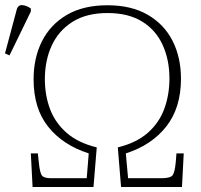

<svg xmlns="http://www.w3.org/2000/svg" viewBox="-73 -746 803 766"><path d="M57 0 50 -134H78L82 -97Q86 -57 94 -46Q102 -35 131 -35H273L281 -134Q178 -167 119.5 -240Q61 -313 61 -430Q61 -515 94.5 -581.5Q128 -648 193.5 -686.5Q259 -725 356 -725Q451 -725 516.5 -687Q582 -649 615.5 -583Q649 -517 649 -432Q649 -316 590.5 -241.5Q532 -167 429 -134L438 -35H571Q605 -35 614.5 -45.5Q624 -56 628 -97L631 -134H660L653 0H410L397 -158Q471 -176 516.5 -216Q562 -256 582.5 -312Q603 -368 603 -433Q603 -507 576 -566.5Q549 -626 494 -660Q439 -694 356 -694Q272 -694 216.5 -659Q161 -624 133.5 -564.5Q106 -505 106 -430Q106 -365 127 -310Q148 -255 193.5 -215.5Q239 -176 313 -158L300 0ZM-35 -525 -53 -533 -7 -705Q-2 -727 16 -725.5Q34 -724 50 -712V-700Z"/></svg>

Font: Noto Serif ExtraLight
Style: Regular
Weight: 200
Designer: Monotype Design Team
Foundry: Monotype Imaging Inc.
Version: Version 2.015; ttfautohint (v1.8.4.7-5d5b)